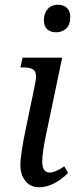

<svg xmlns="http://www.w3.org/2000/svg" viewBox="-20 -779 319 809"><path d="M165 -693Q165 -723 181 -741Q197 -759 224 -759Q247 -759 261.5 -746Q276 -733 276 -708Q276 -674 258.5 -658.5Q241 -643 217 -643Q193 -643 179 -655.5Q165 -668 165 -693ZM66 -82Q66 -130 90 -243L127 -421Q132 -446 132 -456Q132 -479 118.5 -487Q105 -495 78 -495H66L75 -536H242L175 -216Q169 -190 163.5 -154.5Q158 -119 158 -100Q158 -52 188 -52Q213 -52 251 -78L267 -50Q205 10 145 10Q108 10 87 -16.5Q66 -43 66 -82Z"/></svg>

Font: Noto Serif Narrow
Style: Italic
Weight: 400
Width: 4
Italic angle: -12°
Designer: Monotype Design Team
Foundry: Monotype Imaging Inc.
Version: Version 1.001